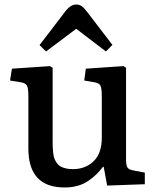

<svg xmlns="http://www.w3.org/2000/svg" viewBox="-20 -805 680 839"><path d="M181.2 -580.1 152.8 -607.9 269 -759.8Q290.5 -785.2 313 -785.2Q326.7 -785.2 336.7 -778.3Q346.7 -771.5 360.8 -752.9L471.2 -608.9L442.9 -580.1L313 -679.2ZM262.2 14.2Q104 14.2 104 -155.8V-384.8Q104 -418.9 97.9 -430.7Q91.8 -442.4 68.8 -445.8L23.9 -453.1L32.2 -504.9L198.2 -516.1L210 -508.8V-189.9Q210 -171.9 210.4 -161.1Q210.9 -150.4 212.6 -135.5Q214.4 -120.6 217.8 -111.8Q221.2 -103 227.8 -93.3Q234.4 -83.5 243.7 -78.1Q252.9 -72.8 266.8 -69.3Q280.8 -65.9 298.8 -65.9Q353 -65.9 388.9 -100.3Q424.8 -134.8 424.8 -203.1V-384.8Q424.8 -419.4 418.9 -430.9Q413.1 -442.4 391.1 -445.8L348.1 -453.1L355 -504.9L519 -516.1L530.8 -508.8V-106.9Q530.8 -83 536.9 -73.2Q543 -63.5 563 -60.1L612.8 -50.8V0L448.2 5.9L433.1 -76.2H430.2Q414.6 -56.2 399.9 -42Q385.3 -27.8 364.7 -13.9Q344.2 0 318.6 7.1Q293 14.2 262.2 14.2Z"/></svg>

Font: Literata Book Medium
Style: Regular
Weight: 500
Designer: Latin by Veronika Burian and Jose Scaglione. Greek by Irene Vlachou. Cyrillic by Vera Evstafieva
Foundry: TypeTogether
Version: Version 2.003;PS 002.003;hotconv 1.0.88;makeotf.lib2.5.64775